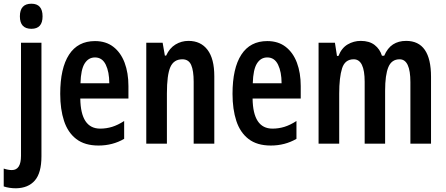

<svg xmlns="http://www.w3.org/2000/svg" viewBox="-50 -773 2399 1033"><path d="M57 -685Q57 -753 119 -753Q179 -753 179 -685Q179 -618 119 -618Q57 -618 57 -685ZM36 240Q18 240 1.5 237.5Q-15 235 -30 230V134Q-6 142 14 142Q63 142 63 65V-543H173V68Q173 157 137.5 198Q102 239 36 240Z M461 -552Q520 -552 560 -521Q600 -490 620.5 -435.5Q641 -381 641 -310V-243H382Q384 -81 489 -81Q522 -81 553 -90.5Q584 -100 618 -122V-26Q587 -8 552.5 1Q518 10 480 10Q406 10 360.5 -25Q315 -60 294.5 -122.5Q274 -185 274 -268Q274 -406 321.5 -479Q369 -552 461 -552ZM461 -464Q426 -464 405.5 -431.5Q385 -399 383 -325H538Q538 -386 519 -425Q500 -464 461 -464Z M964 -553Q1030 -553 1066.5 -505Q1103 -457 1103 -363V0H992V-333Q992 -393 978.5 -423.5Q965 -454 931 -454Q885 -454 866.5 -412Q848 -370 848 -270V0H737V-543H825L837 -474H844Q862 -514 894 -533.5Q926 -553 964 -553Z M1388 -552Q1447 -552 1487 -521Q1527 -490 1547.5 -435.5Q1568 -381 1568 -310V-243H1309Q1311 -81 1416 -81Q1449 -81 1480 -90.5Q1511 -100 1545 -122V-26Q1514 -8 1479.5 1Q1445 10 1407 10Q1333 10 1287.5 -25Q1242 -60 1221.5 -122.5Q1201 -185 1201 -268Q1201 -406 1248.5 -479Q1296 -552 1388 -552ZM1388 -464Q1353 -464 1332.5 -431.5Q1312 -399 1310 -325H1465Q1465 -386 1446 -425Q1427 -464 1388 -464Z M2135 -553Q2269 -553 2269 -360V0H2158V-331Q2158 -454 2100 -454Q2057 -454 2039.5 -412Q2022 -370 2022 -285V0H1912V-333Q1912 -454 1853 -454Q1806 -454 1790.5 -405.5Q1775 -357 1775 -269V0H1664V-543H1752L1763 -472H1771Q1788 -515 1820.5 -534Q1853 -553 1891 -553Q1937 -553 1965.5 -531Q1994 -509 2005 -473H2017Q2035 -515 2064.5 -534Q2094 -553 2135 -553Z"/></svg>

Font: Noto Sans Telugu ExtraCondensed SemiBold
Style: Regular
Weight: 600
Width: 2
Designer: Jelle Bosma - Monotype Design Team
Foundry: Monotype Imaging Inc.
Version: Version 2.005; ttfautohint (v1.8.4.7-5d5b)